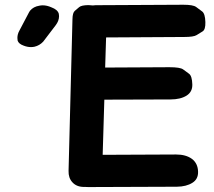

<svg xmlns="http://www.w3.org/2000/svg" viewBox="-20 -757 888 797"><path d="M365.7 -734.4Q357.4 -735.4 347.2 -735.8Q317.9 -735.4 308.8 -727.5Q299.8 -719.7 290.5 -711.9Q281.2 -704.1 280.8 -677.2L264.6 -47.9Q263.7 -18.6 280.3 -0.5Q297.4 18.6 327.6 19H334Q340.3 19.5 346.7 19.5L714.4 18.1Q753.4 17.6 778.3 2Q803.2 -13.2 802.2 -44.4Q801.3 -79.1 776.4 -97.7Q751.5 -115.7 710.9 -115.7L406.2 -114.3L413.1 -343.3L687.5 -344.2Q729.5 -344.2 754.9 -360.4Q779.3 -376 778.3 -406.7Q777.3 -441.4 764.9 -450.7Q752.4 -460 740 -469Q727.5 -478 683.6 -478L416.5 -476.6L420.4 -601.6Q563 -602.5 744.6 -603.5Q783.7 -603.5 796.1 -611.3Q808.6 -619.1 821 -626.7Q833.5 -634.3 832.5 -665.5Q831.5 -700.2 819.1 -709.5Q806.6 -718.8 794.2 -728Q781.7 -737.3 741.2 -737.3L376.5 -735.4Q371.1 -734.9 365.7 -734.4ZM78.6 -567.4Q93.8 -561.5 108.4 -561.5Q115.7 -561.5 123 -563Q144 -567.9 159.2 -584L210.9 -651.9Q225.1 -670.4 225.1 -689.9Q225.1 -694.8 224.1 -699.7Q219.7 -716.8 193.4 -726.6Q174.8 -734.9 157.2 -734.9Q150.4 -734.9 143.6 -733.4Q118.7 -729.5 104.5 -712.4Q102.5 -709.5 100.6 -706.1L60.5 -629.9Q52.2 -615.2 52.2 -599.6Q52.2 -593.8 53.2 -588.4Q57.6 -574.7 78.6 -567.4Z"/></svg>

Font: Comic Relief
Style: Bold
Weight: 700
Designer: Jeff Davis
Foundry: Loudifier
Version: Version 1.200; ttfautohint (v1.8.4.7-5d5b)